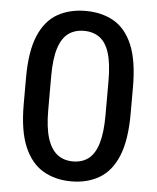

<svg xmlns="http://www.w3.org/2000/svg" viewBox="-52 -766 670 820"><g transform="rotate(5 282.5 -356.0)"><path d="M511.7 -300.8Q511.7 -187.5 483.9 -119.4Q456.1 -51.3 404.5 -20.8Q353 9.8 283.7 9.8Q214.8 9.8 162.8 -20.8Q110.8 -51.3 82 -119.4Q53.2 -187.5 53.2 -300.8V-414.1Q53.2 -527.3 81.5 -594.5Q109.9 -661.6 161.6 -691.2Q213.4 -720.7 282.7 -720.7Q352.1 -720.7 403.6 -691.2Q455.1 -661.6 483.4 -594.5Q511.7 -527.3 511.7 -414.1ZM405.3 -430.2Q405.3 -505.4 391.4 -550.3Q377.4 -595.2 349.9 -615.2Q322.3 -635.3 282.7 -635.3Q243.2 -635.3 215.8 -615.2Q188.5 -595.2 174.1 -550.3Q159.7 -505.4 159.7 -430.2V-285.2Q159.7 -210.4 174.3 -164.3Q189 -118.2 216.6 -96.9Q244.1 -75.7 283.7 -75.7Q323.7 -75.7 350.8 -96.9Q377.9 -118.2 391.6 -164.3Q405.3 -210.4 405.3 -285.2Z"/></g></svg>

Font: Heebo Medium
Style: Regular
Weight: 500
Designer: Oded Ezer
Foundry: Ezer Type House
Version: Version 3.100